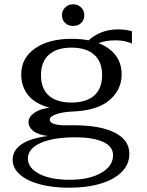

<svg xmlns="http://www.w3.org/2000/svg" viewBox="-20 -681 684 895"><path d="M519 -493Q472 -493 439 -480Q491 -460 519 -423Q547 -386 547 -334Q547 -262 489.5 -213.5Q432 -165 316 -161Q272 -159 242 -148.5Q212 -138 212 -123Q212 -110 231.5 -103.5Q251 -97 281 -97H324Q448 -97 515.5 -62.5Q583 -28 583 36Q583 84 548.5 119.5Q514 155 450.5 174.5Q387 194 303 194Q223 194 163.5 177.5Q104 161 71.5 131.5Q39 102 39 63Q39 21 79 -7.5Q119 -36 203 -47Q157 -53 135 -70.5Q113 -88 113 -112Q113 -136 140 -155Q167 -174 211 -179Q144 -197 111.5 -237Q79 -277 79 -335Q79 -410 143 -455Q207 -500 313 -500Q359 -500 393 -493Q420 -518 455 -531Q490 -544 529 -544Q569 -544 595 -535V-478Q562 -493 519 -493ZM456 -331Q456 -393 419 -426Q382 -459 313 -459Q245 -459 208 -426Q171 -393 171 -331Q171 -268 207.5 -235.5Q244 -203 313 -203Q382 -203 419 -235.5Q456 -268 456 -331ZM110 58Q110 102 163 129.5Q216 157 304 157Q396 157 451.5 125Q507 93 507 43Q507 1 459.5 -20Q412 -41 333 -41Q228 -41 169 -14.5Q110 12 110 58ZM269 -610Q269 -632 284 -646.5Q299 -661 321 -661Q343 -661 358 -646.5Q373 -632 373 -610Q373 -588 358.5 -574Q344 -560 321 -560Q298 -560 283.5 -574Q269 -588 269 -610Z"/></svg>

Font: Fahkwang
Style: Regular
Weight: 400
Version: Version 1.000; ttfautohint (v1.6)